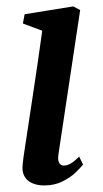

<svg xmlns="http://www.w3.org/2000/svg" viewBox="-20 -569 322 600"><path d="M118 10.5Q96.5 10.5 80.2 3.2Q64 -4 56 -18.8Q48 -33.5 51 -56.5Q52.5 -73 57.5 -105.2Q62.5 -137.5 69 -180.8Q75.5 -224 83 -273.5Q90.5 -323 98 -374.2Q105.5 -425.5 112 -473L51.5 -495.5L57 -524.5L209 -549L230.5 -537.5L162.5 -86Q160 -67.5 165.2 -59.5Q170.5 -51.5 179 -51.5Q189.5 -51.5 200.2 -57.5Q211 -63.5 227.5 -79.5L239.5 -55Q232 -45 215.8 -29.5Q199.5 -14 174.8 -1.8Q150 10.5 118 10.5Z"/></svg>

Font: Merriweather 60pt Medium
Style: Italic
Weight: 500
Italic angle: -7.8°
Version: Version 2.101